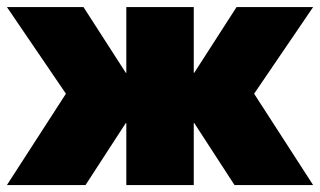

<svg xmlns="http://www.w3.org/2000/svg" viewBox="-22 -536 927 556"><path d="M-2 0 168.9 -264.6 -2 -515.6H219.7L342.3 -325.2H343.8V-515.6H539.1V-325.2H540.5L663.1 -515.6H884.8L713.9 -264.6L884.8 0H657.2L540.5 -179.7H539.1V0H343.8V-179.7H342.3L225.6 0Z"/></svg>

Font: Inter Display Black
Style: Regular
Weight: 900
Designer: Rasmus Andersson
Foundry: rsms
Version: Version 4.000;git-a52131595